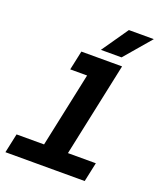

<svg xmlns="http://www.w3.org/2000/svg" viewBox="-171 -1072 992 1179"><g transform="rotate(20 325.0 -482.0)"><path d="M188 0 345 -740H501L344 0ZM8 0 35 -126H553L526 0ZM208 -614 235 -740H423L396 -614ZM344 -791 464 -964H627L479 -791Z"/></g></svg>

Font: Azeret Mono Thin
Style: Bold Italic
Weight: 700
Italic angle: -12°
Version: Version 1.002